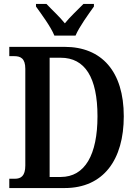

<svg xmlns="http://www.w3.org/2000/svg" viewBox="-20 -951 694 971"><path d="M255 -771H362C381 -816 428 -880 455 -918V-931H402C375 -903 334 -866 308 -833C282 -866 241 -903 215 -931H162V-918C189 -880 237 -816 255 -771ZM27 0H307C504 0 606 -144 606 -363C606 -590 494 -714 307 -714H27V-667H52C84 -667 108 -656 108 -603V-114C108 -61 86 -47 55 -47H27ZM231 -56V-659H287C410 -659 473 -559 473 -363C473 -169 410 -56 287 -56Z"/></svg>

Font: Noto Serif Condensed Semi
Style: Regular
Weight: 600
Width: 3
Designer: Monotype Design Team
Foundry: Monotype Imaging Inc.
Version: Version 1.002